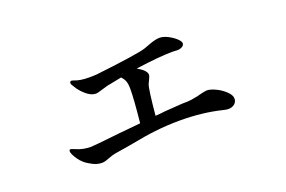

<svg xmlns="http://www.w3.org/2000/svg" viewBox="-61 -609 1123 755"><g transform="rotate(-20 500.0 -231.5)"><path d="M836 -99Q836 -85 825.5 -76.5Q815 -68 800 -68Q791 -68 780 -71Q699 -91 605 -91Q550 -91 500 -85Q461 -81 383 -66Q334 -58 322 -56Q309 -54 289 -46Q287 -45 278 -42Q269 -39 260 -39Q237 -39 213 -54Q188 -67 172 -90.5Q156 -114 156 -125Q156 -132 162 -132Q165 -132 179 -126Q208 -113 241 -113Q253 -113 361 -125L454 -134Q464 -232 464 -274Q464 -295 459.5 -307Q455 -319 445 -329Q422 -325 395 -319Q386 -318 375.5 -314.5Q365 -311 360 -310Q339 -303 331 -303Q311 -303 290 -321.5Q269 -340 259 -358Q250 -371 250 -376Q250 -379 252 -381.5Q254 -384 256 -384Q259 -384 262 -383Q265 -382 268 -381Q290 -372 328 -372Q348 -372 360 -373Q541 -394 572 -405Q577 -407 600.5 -415.5Q624 -424 640 -424Q656 -424 674.5 -414.5Q693 -405 706 -393Q719 -381 719 -373Q719 -364 710 -359Q701 -354 689 -354L671 -355Q617 -355 515 -341Q552 -320 552 -302Q552 -296 546 -284Q540 -272 538 -267Q531 -249 521 -141Q549 -143 563 -145L635 -150Q642 -150 657.5 -150.5Q673 -151 691 -155Q700 -156 713 -160Q737 -166 744 -166Q759 -166 781 -155.5Q803 -145 819.5 -129Q836 -113 836 -99Z"/></g></svg>

Font: Shippori Mincho SemiBold
Style: Regular
Weight: 600
Designer: FONTDASU
Foundry: FONTDASU / Google Inc. / but / Adobe
Version: Version 3.110; ttfautohint (v1.8.3)